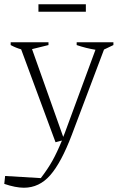

<svg xmlns="http://www.w3.org/2000/svg" viewBox="-55 -677 551 899"><path d="M-35 184 -31 147 136 157Q169 114 190.5 75.5Q212 37 235 -19L205 -11L44 -446Q19 -453 -5 -466V-479H172V-466L95 -447L241 -36Q245 -45 249 -56L392 -444Q348 -451 304 -466V-479H476V-466L432 -445L281 -45Q232 84 180.5 143Q129 202 57 202Q18 202 -35 184ZM125 -622V-657H347V-622Z"/></svg>

Font: Piazzolla ExtraLight
Style: Regular
Weight: 200
Designer: Juan Pablo del Peral
Foundry: Huerta Tipografica
Version: Version 1.330